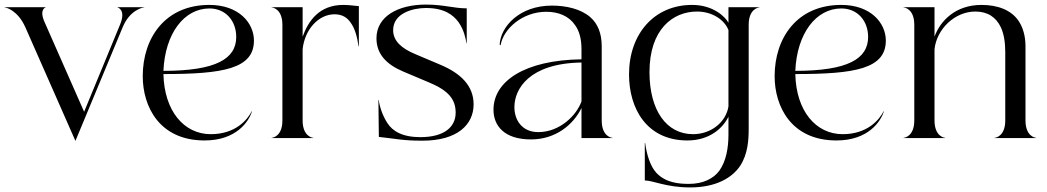

<svg xmlns="http://www.w3.org/2000/svg" viewBox="-67 -604 4582 840"><path d="M44 -484.5 263 12.5 470 -485.5C500.5 -559 556 -571.5 564 -571.5V-572.5H447V-571.5C448.5 -571.5 485 -561 458.5 -497L301 -115L127.5 -508.5C104 -562.5 131.5 -571.5 132.5 -571.5V-572.5H-47V-571.5C-39.5 -571.5 11 -558.5 44 -484.5Z M828 10.5C967.5 10.5 1022 -73 1035.5 -117L1034.5 -117.5C1015.5 -80 963.5 -17 855 -17C738 -17 651.5 -118.5 648 -280C909 -280 1044 -303 1044 -426.5C1044 -503 978.5 -582.5 849 -582.5C655.5 -582.5 557.5 -438 557.5 -270.5C557.5 -139.5 629 10.5 828 10.5ZM648 -294C655 -457.5 738.5 -567 849.5 -567C920 -567 966.5 -513 966.5 -442.5C966.5 -347 879 -294 648 -294Z M1168.5 -495.5V-77C1168.5 -7.5 1126 -1 1121.5 -1V0H1304V-1C1299.5 -1 1257 -7.5 1257 -77V-388.5C1266 -475.5 1327 -541.5 1396.5 -541.5C1429.5 -541.5 1452 -527.5 1467 -505C1486 -479.5 1496 -441.5 1501.5 -401.5H1503V-577.5C1491.5 -577.5 1463 -582.5 1435 -582.5C1330 -582.5 1282 -513 1257 -443.5V-572.5H1121.5V-571.5C1126 -571.5 1168.5 -565 1168.5 -495.5Z M1781 11.5C1934.5 11.5 2005 -59 2005 -147.5C2005 -229 1948.5 -283.5 1859 -321L1748 -368C1692 -391.5 1653 -423.5 1653 -472C1653 -547 1740.5 -569 1796.5 -569C1876 -569 1915.5 -539.5 1939.5 -506.5C1963 -472 1969 -441 1974 -414H1975V-567.5C1918 -567.5 1873.5 -584 1796.5 -584C1675 -584 1580 -532.5 1580 -436.5C1580 -365.5 1626.5 -321 1696 -291.5L1812 -242.5C1895.5 -207.5 1926.5 -169 1926.5 -111C1926.5 -49 1877.5 -4 1772 -4C1693 -4 1650 -30.5 1627.5 -66C1607 -98 1594 -136 1590 -166.5H1588.5L1590.5 -5C1670 3.5 1695 11.5 1781 11.5Z M2323 -552.5C2376.5 -552.5 2422.5 -533.5 2449 -494C2467.5 -468.5 2477 -434 2477 -388.5V-344.5C2227 -341 2092 -248 2092 -124C2092 -54 2139 6 2256 6C2365 6 2442 -59.5 2477 -131.5V0H2612.5V-1C2608 -1 2565.5 -7.5 2565.5 -77V-401.5C2565.5 -458 2548.5 -500 2515.5 -529C2473.5 -565.5 2409 -579.5 2347.5 -579.5C2205 -579.5 2123 -487 2119 -409L2123 -405.5C2134.5 -477 2218 -552.5 2323 -552.5ZM2183.5 -135.5C2183.5 -214.5 2248 -327 2477 -330.5V-160.5C2456 -100 2382.5 -26 2288 -26C2216.5 -26 2183.5 -79 2183.5 -135.5Z M2947 200.5C2901 200.5 2844.5 195 2804 151.5C2778.5 123.5 2762.5 74 2755.5 21.5H2754V185.5C2790 185.5 2847.5 216 2952.5 216C3065.5 216 3135.5 174 3170.5 122.5C3205.5 70 3208.5 6.5 3208.5 -42.5V-495.5C3208.5 -565 3251 -571.5 3255.5 -571.5V-572.5H3120V-504.5C3106 -530.5 3053.5 -582.5 2961 -582.5C2795 -582.5 2685 -455.5 2685 -278.5C2685 -130 2761.5 10.5 2940.5 10.5C3038 10.5 3096 -44 3120 -93.5V-15.5C3120 42.5 3110 101 3080 143C3054 178 3008.5 200.5 2947 200.5ZM2774.5 -288.5C2774.5 -476 2877 -553.5 2982.5 -553.5C3049 -553.5 3102.5 -517.5 3120 -472.5V-138.5C3109.5 -70.5 3045 -17 2965 -17C2848.5 -17 2774.5 -121.5 2774.5 -288.5Z M3592.5 10.5C3732 10.5 3786.5 -73 3800 -117L3799 -117.5C3780 -80 3728 -17 3619.5 -17C3502.5 -17 3416 -118.5 3412.5 -280C3673.5 -280 3808.5 -303 3808.5 -426.5C3808.5 -503 3743 -582.5 3613.5 -582.5C3420 -582.5 3322 -438 3322 -270.5C3322 -139.5 3393.5 10.5 3592.5 10.5ZM3412.5 -294C3419.5 -457.5 3503 -567 3614 -567C3684.5 -567 3731 -513 3731 -442.5C3731 -347 3643.5 -294 3412.5 -294Z M3933 -495.5V-77C3933 -7.5 3890.5 -1 3886 -1V0H4068.5V-1C4064 -1 4021.5 -7.5 4021.5 -77V-388.5C4030.5 -475.5 4109 -553.5 4200 -553.5C4253.5 -553.5 4290.5 -529.5 4312 -484C4325 -455.5 4331 -419 4331 -376.5V-77C4331 -7.5 4288.5 -1 4284 -1V0H4466.5V-1C4462 -1 4419.5 -7.5 4419.5 -77V-402C4419.5 -446 4408.5 -484.5 4389 -513C4357 -560 4298.5 -582.5 4227 -582.5C4113.5 -582.5 4046.5 -513 4021.5 -443.5V-572.5H3886V-571.5C3890.5 -571.5 3933 -565 3933 -495.5Z"/></svg>

Font: Beautique Display
Style: Regular
Weight: 400
Designer: Nhat-Quang Ngo
Version: Version 1.100;Glyphs 3.2.3 (3260)